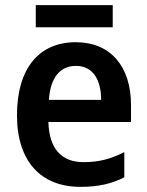

<svg xmlns="http://www.w3.org/2000/svg" viewBox="-20 -716 572 746"><path d="M418 -696H119V-610H418ZM274 -552C133 -552 46 -452 46 -268C46 -89 139 10 292 10C364 10 413 -2 463 -27V-125C410 -98 364 -86 305 -86C217 -86 171 -140 168 -242H489V-307C489 -458 410 -552 274 -552ZM275 -460C341 -460 373 -406 373 -328H170C176 -416 214 -460 275 -460Z"/></svg>

Font: Noto Sans Thai Looped SemiCondensed SemiBold
Style: Regular
Weight: 600
Width: 4
Designer: Sasikarn Vongin, Ben Mitchell
Foundry: The Fontpad Ltd
Version: Version 1.001